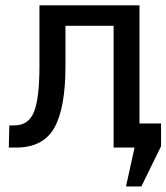

<svg xmlns="http://www.w3.org/2000/svg" viewBox="-20 -548 618 713"><path d="M498 -528.3V0H401.9V-452.1H223.1V-302.7Q223.1 -146.5 181.6 -73.2Q140.1 0 40 0H12.7L14.6 -82L34.7 -82.5Q85.9 -82.5 106.2 -132.6Q126.5 -182.6 126.5 -302.7V-528.3ZM578.1 -4.9 504.9 144.5H447.8L481.9 -9.8V-89.4H578.1Z"/></svg>

Font: GeogebraSans
Style: Regular
Weight: 400
Designer: Google
Version: Version 1.100140; 2013